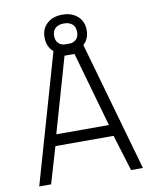

<svg xmlns="http://www.w3.org/2000/svg" viewBox="-92 -919 789 988"><g transform="rotate(-10 302.0 -425.0)"><path d="M382 -677 574 -1H512L454 -190H150L94 0H32L225 -673Q192 -701 192 -750Q192 -796 222.5 -823Q253 -850 302 -850Q351 -850 381.5 -823Q412 -796 412 -750Q412 -704 382 -677ZM277 -640 165 -249H440L329 -640ZM242 -750Q242 -705 284 -697H320Q362 -705 362 -750Q362 -776 346 -790Q330 -804 302 -804Q274 -804 258 -790Q242 -776 242 -750Z"/></g></svg>

Font: TypoPRO Titillium Text
Style: 250 wt
Weight: 300
Designer: Accademia di Belle Arti di Urbino and others
Foundry: Accademia di Belle Arti di Urbino and others.
Version: Version 25.000